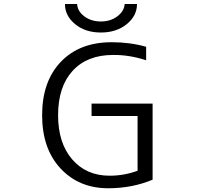

<svg xmlns="http://www.w3.org/2000/svg" viewBox="-20 -957 1040 986"><path d="M553.7 -740.2Q647.5 -740.2 730.5 -716.8V-647.5Q643.6 -675.8 560.5 -674.8Q427.7 -674.8 353 -593.3Q278.3 -511.7 278.3 -365.2Q278.3 -222.7 350.6 -138.7Q422.9 -54.7 543 -54.7Q617.2 -54.7 686.5 -80.1V-361.3H450.2V-424.8H763.7V-34.2Q658.2 9.8 536.1 9.8Q385.7 9.8 291 -91.8Q196.3 -193.4 196.3 -365.2Q196.3 -539.1 292.5 -639.6Q388.7 -740.2 553.7 -740.2ZM620.1 -936.5H683.6Q683.6 -876 630.9 -833Q578.1 -790 498 -790Q418 -790 365.7 -833Q313.5 -876 313.5 -936.5H376Q377.9 -899.4 413.1 -873Q448.2 -846.7 498 -846.7Q547.9 -846.7 583 -873.5Q618.2 -900.4 620.1 -936.5Z"/></svg>

Font: Gen Shin Gothic Monospace Normal
Style: Regular
Weight: 350
Designer: [Source Han Sans]
Ryoko NISHIZUKA  (kana & ideographs); Paul D. Hunt (Latin, Greek & Cyrillic); Wenlong ZHANG  (bopomofo
Version: Version 1.002.20150607